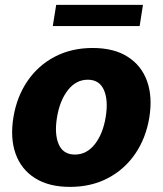

<svg xmlns="http://www.w3.org/2000/svg" viewBox="-20 -747 659 778"><path d="M263.8 10.3Q177.9 10.3 121.8 -25.2Q65.7 -60.7 43.1 -124.3Q20.6 -187.9 34.4 -272Q48.3 -355.8 91.6 -419Q134.9 -482.2 202.4 -517.4Q269.9 -552.6 355.5 -552.6Q441.4 -552.6 497.3 -517Q553.3 -481.5 576 -418Q598.7 -354.4 584.9 -269.9Q571 -186.4 527.5 -123.2Q484 -60 416.7 -24.9Q349.4 10.3 263.8 10.3ZM283.4 -120.7Q331.3 -120.7 364.3 -162.8Q397.4 -204.9 408.4 -273.4Q419.4 -340.6 401.1 -382.3Q382.8 -424 335.9 -424Q288 -424 255 -381.6Q221.9 -339.1 210.9 -271Q199.9 -203.5 218 -162.1Q236.2 -120.7 283.4 -120.7ZM559.3 -727.3 545.8 -641.3H193.9L207.7 -727.3Z"/></svg>

Font: Inter UI Extra Bold
Style: Italic
Weight: 800
Italic angle: 9.39999°
Designer: Rasmus Andersson
Foundry: rsms
Version: 3.2;8d6f07862